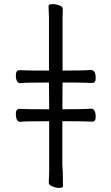

<svg xmlns="http://www.w3.org/2000/svg" viewBox="-20 -800 540 933"><path d="M267 113Q252 113 234.5 106Q217 99 217 88L219 29V5V-211Q95 -211 79 -208Q57 -208 57 -247Q57 -271 75 -271Q101 -269 219 -269L218 -399Q95 -399 79 -396Q57 -396 57 -435Q57 -459 75 -459Q101 -457 218 -457V-719Q216 -751 216 -771Q216 -780 236 -780Q252 -780 268.5 -774Q285 -768 285 -757V-741Q284 -731 284 -720Q284 -720 284 -457Q388 -457 422 -460Q445 -460 445 -420Q445 -397 429 -397Q409 -397 390 -398Q374 -399 284 -399L283 -269Q388 -269 422 -272Q445 -272 445 -232Q445 -209 429 -209Q409 -209 390 -210Q374 -211 283 -211V4Q284 9 284 17Q284 25 285 33L286 105Q286 113 267 113Z"/></svg>

Font: LXGW WenKai Mono TC
Style: Regular
Weight: 400
Designer: LXGW / Fontworks Inc.
Foundry: LXGW / Fontworks Inc.
Version: Version 1.330